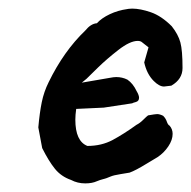

<svg xmlns="http://www.w3.org/2000/svg" viewBox="-20 -413 444 446"><path d="M178 13Q160 13 145 5Q122 -3 107.5 -21Q93 -39 78 -69L69 -117Q72 -151 77 -175.5Q82 -200 93 -222Q128 -294 178 -342Q191 -358 205 -359Q216 -371 235 -380Q254 -389 276 -392Q276 -392 279 -392.5Q282 -393 287 -393Q306 -393 330.5 -384.5Q355 -376 379 -352Q394 -333 399 -314.5Q404 -296 404 -255Q404 -229 378 -214L361 -212Q350 -212 337 -225Q321 -241 315 -268L325 -303L311 -314Q307 -318 300 -318Q282 -318 255 -297Q228 -276 207.5 -256Q187 -236 181 -230L170 -221L234 -232Q244 -234 250 -234Q264 -234 276 -228Q289 -219 297 -202Q303 -192 303 -186Q303 -178 295.5 -176Q288 -174 287 -173L221 -163L157 -160Q155 -146 155 -135Q155 -85 183 -74Q216 -74 242 -88Q268 -102 297 -123Q305 -127 313 -135Q321 -143 324 -145Q341 -148 345 -148Q351 -148 359 -144Q365 -138 367.5 -130.5Q370 -123 374 -121Q381 -113 381 -102Q381 -88 371 -73Q361 -58 346 -48L321 -33Q295 -17 281 -12Q276 -11 260 -8.5Q244 -6 237 -3Q228 1 220 3Q212 5 205 8Q194 13 178 13Z"/></svg>

Font: Caveat
Style: Bold
Weight: 700
Designer: Pablo Impallari
Foundry: Pablo Impallari
Version: Version 1.500; ttfautohint (v1.6)